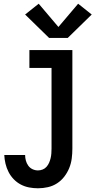

<svg xmlns="http://www.w3.org/2000/svg" viewBox="-20 -799 540 1032"><path d="M184 213Q160 213 136.5 208.5Q113 204 92 193Q71 182 54 164.5Q37 147 26 125.5Q15 104 9.5 80.5Q4 57 3 34H115Q115 49 119 64Q123 79 132 91.5Q141 104 155 110.5Q169 117 184 117Q197 117 209.5 112Q222 107 230.5 97Q239 87 244 75.5Q249 64 252 51.5Q255 39 256 26Q257 13 257 0V-434H138V-530H369V0Q369 27 365.5 53.5Q362 80 352 104.5Q342 129 325.5 150.5Q309 172 286.5 186.5Q264 201 237.5 207Q211 213 184 213ZM244 -595 115 -721 188 -779 294 -654 400 -779 473 -721 344 -595Z"/></svg>

Font: Iosevka Slab
Style: Bold
Weight: 700
Monospace: yes
Designer: Belleve Invis
Foundry: Belleve Invis
Version: Version 11.1.1; ttfautohint (v1.8.3)